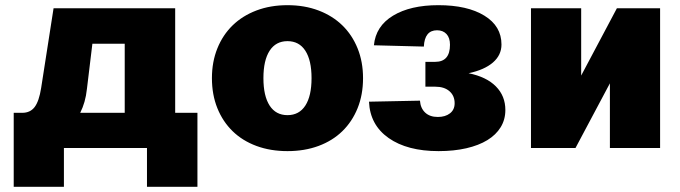

<svg xmlns="http://www.w3.org/2000/svg" viewBox="-20 -572 2627 742"><path d="M33 150V-136H66Q97 -136 114 -158.5Q131 -181 139 -232L187 -540H657V-136H743V150H548V0H227V150ZM316 -229Q313 -201 306.5 -178.5Q300 -156 290 -136H462V-403H337Z M1091 12Q1025 12 971 -8Q917 -28 879 -65Q841 -102 820 -154Q799 -206 799 -270Q799 -333 820 -385Q841 -437 879 -474Q917 -511 971 -531.5Q1025 -552 1091 -552Q1157 -552 1211 -531.5Q1265 -511 1303 -474Q1341 -437 1362 -385Q1383 -333 1383 -270Q1383 -206 1362 -154Q1341 -102 1303 -65Q1265 -28 1211 -8Q1157 12 1091 12ZM1091 -127Q1136 -127 1160 -164Q1184 -201 1184 -270Q1184 -339 1160 -376Q1136 -413 1091 -413Q1046 -413 1022 -376Q998 -339 998 -270Q998 -201 1022 -164Q1046 -127 1091 -127Z M1675 12Q1554 12 1482 -38.5Q1410 -89 1406 -179L1603 -183Q1605 -154 1623 -137Q1641 -120 1672 -120Q1701 -120 1719 -134Q1737 -148 1737 -173Q1737 -202 1717 -219.5Q1697 -237 1662 -237H1624V-333H1662Q1719 -333 1719 -399Q1719 -426 1705.5 -440.5Q1692 -455 1669 -455Q1621 -455 1618 -392L1425 -397Q1432 -471 1499 -511.5Q1566 -552 1674 -552Q1786 -552 1852 -511.5Q1918 -471 1918 -400Q1918 -359 1885 -330.5Q1852 -302 1791 -289Q1860 -275 1896.5 -238Q1933 -201 1933 -147Q1933 -110 1915 -80.5Q1897 -51 1863.5 -30.5Q1830 -10 1782 1Q1734 12 1675 12Z M2032 0V-540H2226V-280L2364 -540H2531V0H2337V-250L2204 0Z"/></svg>

Font: Geist Black
Style: Regular
Weight: 400
Designer: Basement.studio, Andrés Briganti, Mateo Zaragoza
Foundry: Basement.studio, Vercel, Andrés Briganti, Guido Ferreyra, Mateo Zaragoza
Version: Version 1.401